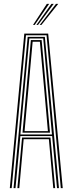

<svg xmlns="http://www.w3.org/2000/svg" viewBox="-20 -974 376 994"><path d="M30.8 0 105.8 -800H229.5L304.8 0H294.8L221 -791.5H114.5L40.5 0ZM70 0 94.2 -261.8H241.2L265.5 0H255.8L233 -253.2H102.5L79.8 0ZM50.2 0 123.2 -783.2H212.2L285.2 0H275.2L250 -269.5H85.5L60.2 0ZM85.5 -278H249L228.5 -504.2L203.8 -774.8H131.8L106.5 -504.2ZM96.5 -287 116.2 -504.2 139.8 -766.5H195.5L219.2 -504.2L238.8 -287ZM107.2 -295.2H228L209.5 -504.2L186.5 -758H149L126.2 -504.2ZM151 -845 222.5 -954H234.5L159.8 -845ZM185.8 -845 269.8 -954H281.5L194.5 -845ZM168.5 -845 246.2 -954H258L177 -845Z"/></svg>

Font: Big Shoulders Inline Text Thin ExtraLight
Style: Regular
Weight: 250
Version: Version 2.002